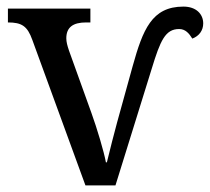

<svg xmlns="http://www.w3.org/2000/svg" viewBox="-20 -562 636 582"><path d="M78 -441 239 0H330L440 -354C466 -439 481 -474 523 -474C542 -474 553 -461 563 -445C584 -453 596 -470 596 -491C596 -519 575 -542 536 -542C440 -542 413 -472 382 -361C338 -203 327 -164 304 -70H301C295 -103 274 -173 257 -220L189 -409C184 -424 181 -435 181 -446C181 -479 201 -494 241 -494H254V-536H4V-494C46 -494 63 -483 78 -441Z"/></svg>

Font: Noto Serif
Style: Regular
Weight: 400
Designer: Monotype Design Team
Foundry: Monotype Imaging Inc.
Version: Version 2.015